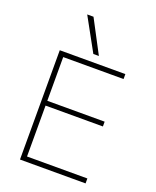

<svg xmlns="http://www.w3.org/2000/svg" viewBox="-178 -1102 981 1205"><g transform="rotate(20 312.5 -500.0)"><path d="M106 0V-730H544V-697H141V-405H524V-373H141V-33H544V0ZM312 -780 191 -1000H233L349 -780Z"/></g></svg>

Font: M PLUS 1 ExtraLight
Style: Regular
Weight: 250
Version: Version 1.001